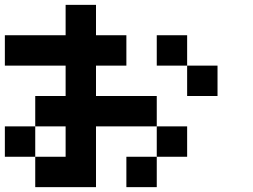

<svg xmlns="http://www.w3.org/2000/svg" viewBox="-20 -770 1040 790"><path d="M0 -125V-250H125V-125ZM0 -500V-625H250V-750H375V-625H500V-500H375V-375H625V-250H375V0H125V-125H250V-250H125V-375H250V-500ZM500 0V-125H625V0ZM750 -250V-125H625V-250ZM750 -625V-500H625V-625ZM750 -500H875V-375H750Z"/></svg>

Font: Galmuri7 Regular
Style: Regular
Weight: 400
Designer: Lee Minseo (quiple)
Version: Version 2.399;hotconv 1.1.1;makeotfexe 2.6.0 DEVELOPMENT